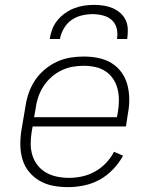

<svg xmlns="http://www.w3.org/2000/svg" viewBox="-20 -760 640 788"><path d="M260 8Q228 8 198.5 2.5Q169 -3 143.5 -17.5Q118 -32 99.5 -54.5Q81 -77 72.5 -105Q64 -133 63.5 -164Q63 -195 68 -226L85 -326Q89 -353 98.5 -380Q108 -407 124.5 -431.5Q141 -456 164.5 -475.5Q188 -495 214.5 -507Q241 -519 268.5 -523.5Q296 -528 324 -528Q354 -528 383.5 -522Q413 -516 437 -501.5Q461 -487 478 -464Q495 -441 502.5 -413Q510 -385 510.5 -355Q511 -325 505 -294L497 -241H114L110 -219Q106 -194 106 -169.5Q106 -145 113 -122.5Q120 -100 134.5 -81.5Q149 -63 169.5 -51.5Q190 -40 214 -35Q238 -30 263 -30Q290 -30 317.5 -36Q345 -42 370 -56Q395 -70 415 -91Q435 -112 448 -137L485 -121Q469 -91 444 -65Q419 -39 389 -22.5Q359 -6 325.5 1Q292 8 260 8ZM120 -279H460L464 -301Q468 -325 468 -349Q468 -373 462.5 -395Q457 -417 444.5 -436Q432 -455 413 -467.5Q394 -480 371 -485Q348 -490 324 -490Q301 -490 278 -486Q255 -482 233 -471.5Q211 -461 192 -444.5Q173 -428 159.5 -407.5Q146 -387 138 -364.5Q130 -342 127 -319ZM184 -600Q187 -620 194.5 -640Q202 -660 216 -677Q230 -694 248 -706.5Q266 -719 285.5 -726.5Q305 -734 325.5 -737Q346 -740 366 -740Q386 -740 405.5 -737Q425 -734 442.5 -726.5Q460 -719 474 -706.5Q488 -694 496 -677Q504 -660 504.5 -640Q505 -620 502 -600H460Q464 -622 459 -643Q454 -664 439 -677.5Q424 -691 403 -696.5Q382 -702 360 -702Q338 -702 315 -696.5Q292 -691 273 -677.5Q254 -664 242 -643Q230 -622 226 -600Z"/></svg>

Font: Iosevka Aile Extralight
Style: Italic
Weight: 200
Italic angle: -9°
Designer: Belleve Invis
Foundry: Belleve Invis
Version: Version 31.1.0; ttfautohint (v1.8.4)